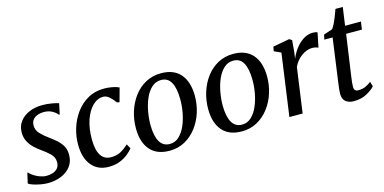

<svg xmlns="http://www.w3.org/2000/svg" viewBox="-68 -1048 2841 1421"><g transform="rotate(-15 1352.0 -337.0)"><path d="M372 -458.5H365Q355.5 -474 327.8 -490.2Q300 -506.5 262.5 -506.5Q221 -506.5 193.5 -488.2Q166 -470 164 -434Q162.5 -395.5 188.5 -367.5Q214.5 -339.5 250.5 -314Q277 -294.5 302.8 -272.5Q328.5 -250.5 345.2 -222Q362 -193.5 362 -153.5Q362 -100.5 333.8 -64Q305.5 -27.5 259 -8.8Q212.5 10 158 10Q133 10 102.2 4.5Q71.5 -1 46 -9.5Q20.5 -18 11 -26.5L29 -104H34Q45 -90.5 66 -76.8Q87 -63 112.2 -54Q137.5 -45 161 -45Q185.5 -45 208.8 -52.2Q232 -59.5 247 -76.8Q262 -94 262 -123.5Q262 -162.5 232.2 -190Q202.5 -217.5 167.5 -242Q146.5 -256.5 122.8 -278.5Q99 -300.5 82.2 -331.2Q65.5 -362 65.5 -402Q65.5 -450 92 -485.2Q118.5 -520.5 163.5 -539.8Q208.5 -559 264.5 -559Q303.5 -559 339.8 -552.2Q376 -545.5 389.5 -540Z M803.5 -436Q785 -463 762.2 -482.5Q739.5 -502 717 -502Q671 -502 634 -465.5Q597 -429 575.2 -364.5Q553.5 -300 554 -216.5Q555.5 -54.5 658.5 -54.5Q702.5 -54.5 733.8 -72Q765 -89.5 794 -116.5L813 -81Q799.5 -63.5 773.8 -42Q748 -20.5 710.5 -5.2Q673 10 624.5 10Q540.5 10 493 -47.8Q445.5 -105.5 445.5 -208.5Q445 -268 463.5 -329.5Q482 -391 519.2 -443.2Q556.5 -495.5 611.5 -527.2Q666.5 -559 738.5 -559Q766 -559 798 -553.5Q830 -548 852 -537L823 -431.5Z M1174.5 -559.5Q1271 -559.5 1322 -501Q1373 -442.5 1374 -335Q1374.5 -268.5 1354.5 -206.2Q1334.5 -144 1297 -95Q1259.5 -46 1207 -17.2Q1154.5 11.5 1089.5 11.5Q992.5 11.5 941.8 -46.5Q891 -104.5 890 -210Q889.5 -278 909.2 -340.8Q929 -403.5 966.2 -453Q1003.5 -502.5 1056.2 -531Q1109 -559.5 1174.5 -559.5ZM1161.5 -511Q1120 -511 1089.5 -483Q1059 -455 1039.2 -409.8Q1019.5 -364.5 1010 -311.5Q1000.5 -258.5 1000.5 -208.5Q1002.5 -36.5 1104 -36.5Q1145 -36.5 1175 -64.8Q1205 -93 1224.8 -138.2Q1244.5 -183.5 1254 -236.2Q1263.5 -289 1263 -338.5Q1262.5 -421 1238 -466Q1213.5 -511 1161.5 -511Z M1728 -559.5Q1824.5 -559.5 1875.5 -501Q1926.5 -442.5 1927.5 -335Q1928 -268.5 1908 -206.2Q1888 -144 1850.5 -95Q1813 -46 1760.5 -17.2Q1708 11.5 1643 11.5Q1546 11.5 1495.2 -46.5Q1444.5 -104.5 1443.5 -210Q1443 -278 1462.8 -340.8Q1482.5 -403.5 1519.8 -453Q1557 -502.5 1609.8 -531Q1662.5 -559.5 1728 -559.5ZM1715 -511Q1673.5 -511 1643 -483Q1612.5 -455 1592.8 -409.8Q1573 -364.5 1563.5 -311.5Q1554 -258.5 1554 -208.5Q1556 -36.5 1657.5 -36.5Q1698.5 -36.5 1728.5 -64.8Q1758.5 -93 1778.2 -138.2Q1798 -183.5 1807.5 -236.2Q1817 -289 1816.5 -338.5Q1816 -421 1791.5 -466Q1767 -511 1715 -511Z M2161.5 -405Q2174 -439 2199.5 -474.5Q2225 -510 2260.5 -534.2Q2296 -558.5 2338.5 -558.5Q2362.5 -558.5 2372.5 -551L2349.5 -440Q2344.5 -443.5 2332.2 -447Q2320 -450.5 2302 -450.5Q2262 -450.5 2221.2 -421.2Q2180.5 -392 2158.5 -344L2110.5 0H2009L2075.5 -476.5L2023 -500.5L2029.5 -534.5L2156 -557.5L2176 -545.5L2168.5 -457.5Z M2529.5 -176Q2525.5 -148 2523.5 -130Q2521.5 -112 2521.5 -93Q2521.5 -59.5 2554 -59.5Q2587.5 -59.5 2612.2 -71.5Q2637 -83.5 2653.5 -97.5L2664.5 -60.5Q2644.5 -37 2602.2 -13.5Q2560 10 2501.5 10Q2463.5 10 2439.5 -9Q2415.5 -28 2416 -71.5Q2416 -83 2418.2 -104Q2420.5 -125 2425.5 -161L2470.5 -486.5H2407L2415 -523.5L2481.5 -545.5Q2492 -557 2504 -582Q2516 -607 2526.8 -635Q2537.5 -663 2545.5 -685H2601.5L2582 -546H2703.5L2695 -486.5H2574Z"/></g></svg>

Font: Merriweather Text Regular
Style: Italic
Weight: 400
Italic angle: -7.8°
Designer: Eben Sorkin
Foundry: Eben Sorkin
Version: Version 2.100; ttfautohint (v1.7.19-72a1) -l 8 -r 50 -G 200 